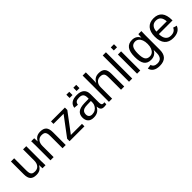

<svg xmlns="http://www.w3.org/2000/svg" viewBox="269 -2130 3743 3743"><g transform="rotate(-45 2140.5 -259.0)"><path d="M153.3 -528.3V-193.4Q153.3 -141.1 163.6 -112.3Q173.8 -83.5 196.3 -70.8Q218.8 -58.1 262.2 -58.1Q325.7 -58.1 362.3 -101.6Q398.9 -145 398.9 -222.2V-528.3H486.8V-112.8Q486.8 -20.5 489.7 0H406.7Q406.2 -2.4 405.8 -13.2Q405.3 -23.9 404.5 -37.8Q403.8 -51.8 402.8 -90.3H401.4Q371.1 -35.6 331.3 -12.9Q291.5 9.8 232.4 9.8Q145.5 9.8 105.2 -33.4Q64.9 -76.7 64.9 -176.3V-528.3Z M959 0V-335Q959 -387.2 948.7 -416Q938.5 -444.8 916 -457.5Q893.6 -470.2 850.1 -470.2Q786.6 -470.2 750 -426.8Q713.4 -383.3 713.4 -306.2V0H625.5V-415.5Q625.5 -507.8 622.6 -528.3H705.6Q706.1 -525.9 706.5 -515.1Q707 -504.4 707.8 -490.5Q708.5 -476.6 709.5 -438H710.9Q741.2 -492.7 781 -515.4Q820.8 -538.1 879.9 -538.1Q966.8 -538.1 1007.1 -494.9Q1047.4 -451.7 1047.4 -352.1V0Z M1152.8 0V-66.9L1448.2 -460.4H1169.4V-528.3H1552.2V-461.4L1256.3 -67.9H1562.5V0Z M1814.5 9.8Q1734.9 9.8 1694.8 -32.2Q1654.8 -74.2 1654.8 -147.5Q1654.8 -229.5 1708.7 -273.4Q1762.7 -317.4 1882.8 -320.3L2001.5 -322.3V-351.1Q2001.5 -415.5 1974.1 -443.4Q1946.8 -471.2 1888.2 -471.2Q1829.1 -471.2 1802.2 -451.2Q1775.4 -431.2 1770 -387.2L1678.2 -395.5Q1700.7 -538.1 1890.1 -538.1Q1989.7 -538.1 2040 -492.4Q2090.3 -446.8 2090.3 -360.4V-132.8Q2090.3 -93.8 2100.6 -74Q2110.8 -54.2 2139.6 -54.2Q2152.3 -54.2 2168.5 -57.6V-2.9Q2135.3 4.9 2100.6 4.9Q2051.8 4.9 2029.5 -20.8Q2007.3 -46.4 2004.4 -101.1H2001.5Q1967.8 -40.5 1923.1 -15.4Q1878.4 9.8 1814.5 9.8ZM1834.5 -56.2Q1882.8 -56.2 1920.4 -78.1Q1958 -100.1 1979.7 -138.4Q2001.5 -176.8 2001.5 -217.3V-260.7L1905.3 -258.8Q1843.3 -257.8 1811.3 -246.1Q1779.3 -234.4 1762.2 -210Q1745.1 -185.5 1745.1 -146Q1745.1 -103 1768.3 -79.6Q1791.5 -56.2 1834.5 -56.2ZM1941.4 -595.2V-685.1H2021V-595.2ZM1749 -595.2V-685.1H1829.6V-595.2Z M2323.2 -438Q2351.6 -489.7 2391.4 -513.9Q2431.2 -538.1 2492.2 -538.1Q2578.1 -538.1 2618.9 -495.4Q2659.7 -452.6 2659.7 -352.1V0H2571.3V-335Q2571.3 -390.6 2561 -417.7Q2550.8 -444.8 2527.3 -457.5Q2503.9 -470.2 2462.4 -470.2Q2400.4 -470.2 2363 -427.2Q2325.7 -384.3 2325.7 -311.5V0H2237.8V-724.6H2325.7V-536.1Q2325.7 -506.3 2324 -474.6Q2322.3 -442.9 2321.8 -438Z M2792 0V-724.6H2879.9V0Z M3013.7 -640.6V-724.6H3101.6V-640.6ZM3013.7 0V-528.3H3101.6V0Z M3436.5 207.5Q3350.1 207.5 3298.8 173.6Q3247.6 139.6 3232.9 77.1L3321.3 64.5Q3330.1 101.1 3360.1 120.8Q3390.1 140.6 3439 140.6Q3570.3 140.6 3570.3 -13.2V-98.1H3569.3Q3544.4 -47.4 3501 -21.7Q3457.5 3.9 3399.4 3.9Q3302.2 3.9 3256.6 -60.5Q3210.9 -125 3210.9 -263.2Q3210.9 -403.3 3260 -470Q3309.1 -536.6 3409.2 -536.6Q3465.3 -536.6 3506.6 -511Q3547.9 -485.4 3570.3 -438H3571.3Q3571.3 -452.6 3573.2 -488.8Q3575.2 -524.9 3577.1 -528.3H3660.6Q3657.7 -502 3657.7 -418.9V-15.1Q3657.7 207.5 3436.5 207.5ZM3570.3 -264.2Q3570.3 -328.6 3552.7 -375.2Q3535.2 -421.9 3503.2 -446.5Q3471.2 -471.2 3430.7 -471.2Q3363.3 -471.2 3332.5 -422.4Q3301.8 -373.5 3301.8 -264.2Q3301.8 -155.8 3330.6 -108.4Q3359.4 -61 3429.2 -61Q3470.7 -61 3502.9 -85.4Q3535.2 -109.9 3552.7 -155.5Q3570.3 -201.2 3570.3 -264.2Z M3859.9 -245.6Q3859.9 -154.8 3897.5 -105.5Q3935.1 -56.2 4007.3 -56.2Q4064.5 -56.2 4098.9 -79.1Q4133.3 -102.1 4145.5 -137.2L4222.7 -115.2Q4175.3 9.8 4007.3 9.8Q3890.1 9.8 3828.9 -60.1Q3767.6 -129.9 3767.6 -267.6Q3767.6 -398.4 3828.9 -468.3Q3890.1 -538.1 4003.9 -538.1Q4236.8 -538.1 4236.8 -257.3V-245.6ZM4146 -313Q4138.7 -396.5 4103.5 -434.8Q4068.4 -473.1 4002.4 -473.1Q3938.5 -473.1 3901.1 -430.4Q3863.8 -387.7 3860.8 -313Z"/></g></svg>

Font: Liberation Sans
Style: Regular
Weight: 400
Designer: Steve Matteson
Foundry: Ascender Corporation
Version: Version 2.00.1